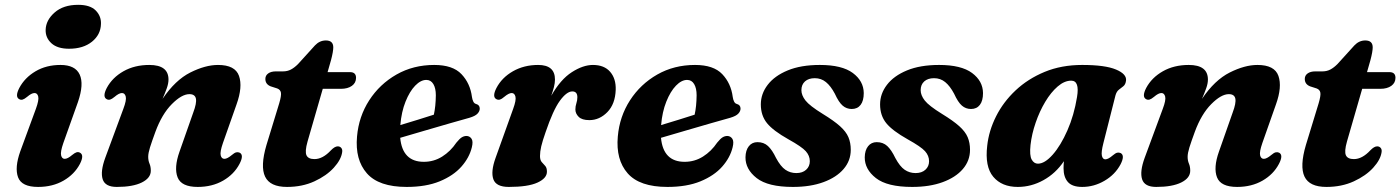

<svg xmlns="http://www.w3.org/2000/svg" viewBox="-20 -742 5660 776"><path d="M259 -545Q212 -545 187.8 -567.2Q163.5 -589.5 164.5 -621.5Q165.5 -660.5 200.8 -691.5Q236 -722.5 296 -722.5Q344.5 -722.5 367 -699.5Q389.5 -676.5 388 -645Q387 -602 351.8 -573.5Q316.5 -545 259 -545ZM236 -164Q223.5 -128 227 -114Q230.5 -100 241.5 -100Q253.5 -100 271.5 -115.5Q282.5 -124.5 289.5 -126.5Q296.5 -128.5 303 -125Q321.5 -115.5 303 -79.5Q281 -37.5 236.8 -12Q192.5 13.5 134 13.5Q67.5 13.5 53 -25.5Q38.5 -64.5 62 -130.5L125 -302Q138 -337.5 134.5 -351.8Q131 -366 119.5 -366Q107.5 -366 89.5 -350.5Q78.5 -341.5 71.5 -339.5Q64.5 -337.5 58 -341Q39.5 -350.5 58 -386.5Q80 -428 123.5 -453.8Q167 -479.5 224.5 -479.5Q284 -479.5 302 -440.8Q320 -402 295 -329.5Z M411.5 -341Q393 -350.5 411.5 -386.5Q434 -428.5 479 -454Q524 -479.5 583.5 -479.5Q661 -479.5 661 -420.5Q661 -404.5 654 -385Q647 -365.5 637 -342.5Q688.5 -418.5 749.2 -449Q810 -479.5 861 -479.5Q930.5 -479.5 946 -435.2Q961.5 -391 936 -320L881 -164Q868.5 -128 872 -114Q875.5 -100 887 -100Q898.5 -100 917 -115.5Q927.5 -124.5 934.5 -126.2Q941.5 -128 948.5 -125Q967 -115.5 948 -79.5Q926 -37.5 881.8 -12Q837.5 13.5 779 13.5Q713 13.5 697.8 -25.2Q682.5 -64 705.5 -129L761 -287Q775.5 -325.5 771.8 -343.5Q768 -361.5 745.5 -361.5Q714.5 -361.5 674.5 -321.2Q634.5 -281 608 -209Q593.5 -169.5 586.2 -146.2Q579 -123 579 -108.5Q579 -93 584.2 -80.8Q589.5 -68.5 589.5 -52Q589.5 -22.5 553.2 -4.5Q517 13.5 452 13.5Q405 13.5 395 -17.5Q385 -48.5 405.5 -104.5L478.5 -302Q492 -337.5 488.2 -351.8Q484.5 -366 473 -366Q461 -366 443 -350.5Q432 -341.5 425 -339.5Q418 -337.5 411.5 -341Z M1100.5 -384.5 1074 -393Q1052.5 -401.5 1052.5 -423Q1052.5 -437 1064 -445.2Q1075.5 -453.5 1095.5 -453.5H1124Q1141.5 -453.5 1155.8 -461Q1170 -468.5 1184.5 -483L1253 -558.5Q1272 -578.5 1297 -578.5Q1327 -578.5 1327 -550.5Q1327 -543 1324.8 -529.8Q1322.5 -516.5 1318 -499.5L1304 -450.5H1394.5Q1419 -450.5 1419 -427.5Q1419 -407 1402.2 -395Q1385.5 -383 1357.5 -383H1284.5L1223 -170Q1211.5 -129.5 1218.8 -114.2Q1226 -99 1251 -99Q1284.5 -99 1317.5 -134.5Q1333 -150.5 1345 -150.5Q1354 -150.5 1359.2 -144.2Q1364.5 -138 1363 -127.5Q1359 -97 1329.2 -64.2Q1299.5 -31.5 1250.5 -9Q1201.5 13.5 1140 13.5Q1071.5 13.5 1051.5 -28Q1031.5 -69.5 1057 -156L1108.5 -324.5Q1117.5 -355 1115.5 -367.2Q1113.5 -379.5 1100.5 -384.5Z M1887 -146.5Q1877 -105 1844.8 -68.5Q1812.5 -32 1757.2 -9.2Q1702 13.5 1623.5 13.5Q1511 13.5 1462.8 -41.5Q1414.5 -96.5 1423 -190.5Q1430 -271 1472.2 -336.5Q1514.5 -402 1582.5 -440.8Q1650.5 -479.5 1735 -479.5Q1810 -479.5 1845.2 -442.2Q1880.5 -405 1887.5 -350Q1889 -339.5 1892.8 -331.8Q1896.5 -324 1903.5 -322Q1919 -318 1919 -303Q1919 -292.5 1910 -282.8Q1901 -273 1877.5 -266Q1848 -258 1799 -243.8Q1750 -229.5 1695.8 -213.8Q1641.5 -198 1597.5 -185Q1606.5 -88 1693 -88Q1733.5 -88 1767.2 -109.2Q1801 -130.5 1824.5 -165.5Q1837.5 -181.5 1846.5 -187Q1855.5 -192.5 1866 -192.5Q1878.5 -192 1885.8 -181.2Q1893 -170.5 1887 -146.5ZM1703 -419Q1680.5 -419 1658 -395.8Q1635.5 -372.5 1619 -331.2Q1602.5 -290 1598 -236.5Q1631.5 -246.5 1668.5 -258Q1705.5 -269.5 1733.5 -278.5Q1741 -312 1741.5 -357Q1741.5 -385.5 1731.5 -402.2Q1721.5 -419 1703 -419Z M1986.5 -341Q1968 -350.5 1986.5 -386.5Q2008.5 -428.5 2053.2 -454Q2098 -479.5 2155 -479.5Q2223 -479.5 2223 -420.5Q2223 -406.5 2218.8 -390Q2214.5 -373.5 2208 -355Q2245.5 -421 2291 -450.2Q2336.5 -479.5 2376.5 -479.5Q2422 -479.5 2446 -451.8Q2470 -424 2468.5 -379Q2466.5 -321.5 2434.8 -289Q2403 -256.5 2362 -256.5Q2332 -256.5 2318.8 -269.8Q2305.5 -283 2305.5 -299.5Q2305.5 -312.5 2309.5 -324.5Q2313.5 -336.5 2313.5 -349Q2313.5 -372.5 2293 -372.5Q2270.5 -372.5 2243 -335Q2215.5 -297.5 2185 -207.5Q2172.5 -172 2167.5 -150.5Q2162.5 -129 2162.5 -111.5Q2162.5 -95 2169.5 -87Q2176.5 -79 2183.5 -71.5Q2190.5 -64 2190.5 -48Q2190.5 -21.5 2152.2 -4Q2114 13.5 2036.5 13.5Q1985 13.5 1974 -17.5Q1963 -48.5 1983 -104L2054 -302Q2067 -337.5 2063.2 -351.8Q2059.5 -366 2048 -366Q2036.5 -366 2018 -350.5Q2007.5 -341.5 2000.5 -339.5Q1993.5 -337.5 1986.5 -341Z M2941 -146.5Q2931 -105 2898.8 -68.5Q2866.5 -32 2811.2 -9.2Q2756 13.5 2677.5 13.5Q2565 13.5 2516.8 -41.5Q2468.5 -96.5 2477 -190.5Q2484 -271 2526.2 -336.5Q2568.5 -402 2636.5 -440.8Q2704.5 -479.5 2789 -479.5Q2864 -479.5 2899.2 -442.2Q2934.5 -405 2941.5 -350Q2943 -339.5 2946.8 -331.8Q2950.5 -324 2957.5 -322Q2973 -318 2973 -303Q2973 -292.5 2964 -282.8Q2955 -273 2931.5 -266Q2902 -258 2853 -243.8Q2804 -229.5 2749.8 -213.8Q2695.5 -198 2651.5 -185Q2660.5 -88 2747 -88Q2787.5 -88 2821.2 -109.2Q2855 -130.5 2878.5 -165.5Q2891.5 -181.5 2900.5 -187Q2909.5 -192.5 2920 -192.5Q2932.5 -192 2939.8 -181.2Q2947 -170.5 2941 -146.5ZM2757 -419Q2734.5 -419 2712 -395.8Q2689.5 -372.5 2673 -331.2Q2656.5 -290 2652 -236.5Q2685.5 -246.5 2722.5 -258Q2759.5 -269.5 2787.5 -278.5Q2795 -312 2795.5 -357Q2795.5 -385.5 2785.5 -402.2Q2775.5 -419 2757 -419Z M3198.5 -42.5Q3223.5 -42.5 3238.2 -56Q3253 -69.5 3253 -90.5Q3253 -112.5 3236.8 -130.8Q3220.5 -149 3166.5 -179Q3105 -213.5 3080 -244.2Q3055 -275 3055 -320Q3055 -363 3082.8 -399.2Q3110.5 -435.5 3163.8 -457.5Q3217 -479.5 3293.5 -479.5Q3383 -479.5 3426.8 -447Q3470.5 -414.5 3471 -366Q3471 -334.5 3458.2 -318Q3445.5 -301.5 3422.5 -301.5Q3401.5 -301.5 3385.8 -315Q3370 -328.5 3354 -363.5Q3337.5 -394.5 3318.2 -410.2Q3299 -426 3273 -426Q3248 -426 3233.5 -413Q3219 -400 3219 -377.5Q3219 -357 3235.5 -335.8Q3252 -314.5 3305.5 -281.5Q3350.5 -254 3375 -232Q3399.5 -210 3409 -187.5Q3418.5 -165 3418.5 -136.5Q3418.5 -92.5 3389.5 -58.8Q3360.5 -25 3308 -5.8Q3255.5 13.5 3184.5 13.5Q3084 13.5 3038.2 -22.2Q2992.5 -58 2993 -106.5Q2993.5 -134.5 3006.5 -151Q3019.5 -167.5 3041.5 -167.5Q3067 -167.5 3084 -151.8Q3101 -136 3116.5 -103.5Q3135 -69 3154.5 -55.8Q3174 -42.5 3198.5 -42.5Z M3680.5 -42.5Q3705.5 -42.5 3720.2 -56Q3735 -69.5 3735 -90.5Q3735 -112.5 3718.8 -130.8Q3702.5 -149 3648.5 -179Q3587 -213.5 3562 -244.2Q3537 -275 3537 -320Q3537 -363 3564.8 -399.2Q3592.5 -435.5 3645.8 -457.5Q3699 -479.5 3775.5 -479.5Q3865 -479.5 3908.8 -447Q3952.5 -414.5 3953 -366Q3953 -334.5 3940.2 -318Q3927.5 -301.5 3904.5 -301.5Q3883.5 -301.5 3867.8 -315Q3852 -328.5 3836 -363.5Q3819.5 -394.5 3800.2 -410.2Q3781 -426 3755 -426Q3730 -426 3715.5 -413Q3701 -400 3701 -377.5Q3701 -357 3717.5 -335.8Q3734 -314.5 3787.5 -281.5Q3832.5 -254 3857 -232Q3881.5 -210 3891 -187.5Q3900.5 -165 3900.5 -136.5Q3900.5 -92.5 3871.5 -58.8Q3842.5 -25 3790 -5.8Q3737.5 13.5 3666.5 13.5Q3566 13.5 3520.2 -22.2Q3474.5 -58 3475 -106.5Q3475.5 -134.5 3488.5 -151Q3501.5 -167.5 3523.5 -167.5Q3549 -167.5 3566 -151.8Q3583 -136 3598.5 -103.5Q3617 -69 3636.5 -55.8Q3656 -42.5 3680.5 -42.5Z M4439.5 -163.5Q4430 -126.5 4433.5 -112.2Q4437 -98 4447.5 -98Q4459 -98 4477.5 -114Q4488 -123 4495 -124.8Q4502 -126.5 4509 -123.5Q4527.5 -114 4509 -78Q4487 -36.5 4444.2 -11.5Q4401.5 13.5 4354 13.5Q4313.5 13.5 4296 -6.5Q4278.5 -26.5 4278.5 -62Q4278.5 -75.5 4280 -90.5Q4246.5 -41 4197.2 -13.8Q4148 13.5 4093.5 13.5Q4029 13.5 3994.5 -27.5Q3960 -68.5 3970 -153Q3976.5 -213.5 4005.8 -271.8Q4035 -330 4084.8 -376.8Q4134.5 -423.5 4202.2 -451.5Q4270 -479.5 4354 -479.5Q4446.5 -479.5 4490.5 -461Q4534.5 -442.5 4531 -416Q4529 -400.5 4520.2 -393.5Q4511.5 -386.5 4502.2 -379.5Q4493 -372.5 4488.5 -357ZM4145 -156Q4140.5 -113.5 4149.8 -97Q4159 -80.5 4175 -80.5Q4202.5 -80.5 4234.8 -117Q4267 -153.5 4294 -214.8Q4321 -276 4333 -350Q4344 -416 4309.5 -416Q4282 -416 4254.8 -392.5Q4227.5 -369 4204.5 -330.5Q4181.5 -292 4165.8 -246.2Q4150 -200.5 4145 -156Z M4612.5 -341Q4594 -350.5 4612.5 -386.5Q4635 -428.5 4680 -454Q4725 -479.5 4784.5 -479.5Q4862 -479.5 4862 -420.5Q4862 -404.5 4855 -385Q4848 -365.5 4838 -342.5Q4889.5 -418.5 4950.2 -449Q5011 -479.5 5062 -479.5Q5131.5 -479.5 5147 -435.2Q5162.5 -391 5137 -320L5082 -164Q5069.5 -128 5073 -114Q5076.5 -100 5088 -100Q5099.5 -100 5118 -115.5Q5128.5 -124.5 5135.5 -126.2Q5142.5 -128 5149.5 -125Q5168 -115.5 5149 -79.5Q5127 -37.5 5082.8 -12Q5038.5 13.5 4980 13.5Q4914 13.5 4898.8 -25.2Q4883.5 -64 4906.5 -129L4962 -287Q4976.5 -325.5 4972.8 -343.5Q4969 -361.5 4946.5 -361.5Q4915.5 -361.5 4875.5 -321.2Q4835.5 -281 4809 -209Q4794.5 -169.5 4787.2 -146.2Q4780 -123 4780 -108.5Q4780 -93 4785.2 -80.8Q4790.5 -68.5 4790.5 -52Q4790.5 -22.5 4754.2 -4.5Q4718 13.5 4653 13.5Q4606 13.5 4596 -17.5Q4586 -48.5 4606.5 -104.5L4679.5 -302Q4693 -337.5 4689.2 -351.8Q4685.5 -366 4674 -366Q4662 -366 4644 -350.5Q4633 -341.5 4626 -339.5Q4619 -337.5 4612.5 -341Z M5301.5 -384.5 5275 -393Q5253.5 -401.5 5253.5 -423Q5253.5 -437 5265 -445.2Q5276.5 -453.5 5296.5 -453.5H5325Q5342.5 -453.5 5356.8 -461Q5371 -468.5 5385.5 -483L5454 -558.5Q5473 -578.5 5498 -578.5Q5528 -578.5 5528 -550.5Q5528 -543 5525.8 -529.8Q5523.5 -516.5 5519 -499.5L5505 -450.5H5595.5Q5620 -450.5 5620 -427.5Q5620 -407 5603.2 -395Q5586.5 -383 5558.5 -383H5485.5L5424 -170Q5412.5 -129.5 5419.8 -114.2Q5427 -99 5452 -99Q5485.5 -99 5518.5 -134.5Q5534 -150.5 5546 -150.5Q5555 -150.5 5560.2 -144.2Q5565.5 -138 5564 -127.5Q5560 -97 5530.2 -64.2Q5500.5 -31.5 5451.5 -9Q5402.5 13.5 5341 13.5Q5272.5 13.5 5252.5 -28Q5232.5 -69.5 5258 -156L5309.5 -324.5Q5318.5 -355 5316.5 -367.2Q5314.5 -379.5 5301.5 -384.5Z"/></svg>

Font: Fraunces 9pt
Style: Bold Italic
Weight: 700
Italic angle: -16°
Version: Version 1.000;[b76b70a41]